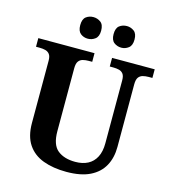

<svg xmlns="http://www.w3.org/2000/svg" viewBox="-132 -1024 1011 1140"><g transform="rotate(15 373.5 -454.5)"><path d="M381.7 10Q300.4 10 239 -12.8Q177.5 -35.6 143.8 -85.9Q110 -136.2 110 -217.7V-599.9Q110 -627 100.2 -639.8Q90.5 -652.6 74.3 -656.8Q58.1 -661 38.4 -661H16.2V-714H361.7V-661H339.4Q320.3 -661 303.9 -656.6Q287.5 -652.1 278 -638.6Q268.4 -625 268.4 -595.9V-210Q268.4 -125.9 308.8 -93.5Q349.1 -61 417.4 -61Q462.1 -61 494.5 -77.8Q526.8 -94.6 544.5 -128.7Q562.2 -162.7 562.2 -213.5V-599.9Q562.2 -627 552.8 -639.8Q543.3 -652.6 527.4 -656.8Q511.5 -661 491.8 -661H469.6V-714H731.6V-661H708.7Q689 -661 672.7 -656.6Q656.3 -652.1 646.7 -638.6Q637.2 -625 637.2 -595.9V-211.5Q637.2 -145 610 -95.2Q582.9 -45.5 526.7 -17.7Q470.4 10 381.7 10ZM506.5 -786.6Q480.4 -786.6 461 -801.7Q441.6 -816.8 441.6 -853Q441.6 -890.2 461 -904.8Q480.4 -919.4 506.5 -919.4Q530.4 -919.4 550.3 -904.8Q570.2 -890.2 570.2 -853Q570.2 -816.8 550.3 -801.7Q530.4 -786.6 506.5 -786.6ZM300.2 -786.6Q274.8 -786.6 255.6 -801.7Q236.5 -816.8 236.5 -853Q236.5 -890.2 255.6 -904.8Q274.8 -919.4 300.2 -919.4Q325.3 -919.4 345.2 -904.8Q365.2 -890.2 365.2 -853Q365.2 -816.8 345.2 -801.7Q325.3 -786.6 300.2 -786.6Z"/></g></svg>

Font: Noto Serif Malayalam
Style: Regular
Weight: 400
Designer: Indian type Foundry, Jelle Bosma, Monotype Design Team
Foundry: Monotype Imaging Inc.
Version: Version 2.103